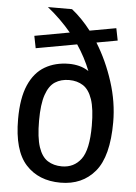

<svg xmlns="http://www.w3.org/2000/svg" viewBox="-56 -851 639 904"><g transform="rotate(5 263.0 -399.0)"><path d="M264 10.5Q160.5 10.5 100 -56Q39.5 -122.5 39.5 -270.5Q39.5 -370 66.5 -431.8Q93.5 -493.5 142.5 -522Q191.5 -550.5 256.5 -550.5Q281 -550.5 304.8 -544.5Q328.5 -538.5 349.5 -524.5Q325 -587 286 -645L93 -610L81.5 -667.5L246.5 -697.5Q197 -757 133.5 -808H247.5Q295.5 -770 338.5 -714.5L463 -737L474.5 -679.5L375.5 -661.5Q425.5 -581 456.2 -485.2Q487 -389.5 487 -294.5Q487 -133 427 -61.2Q367 10.5 264 10.5ZM264 -66.5Q321 -66.5 354.5 -111Q388 -155.5 388 -269Q388 -349 372.8 -393.8Q357.5 -438.5 329.5 -456.5Q301.5 -474.5 263.5 -474.5Q225 -474.5 197 -456.5Q169 -438.5 153.8 -394.2Q138.5 -350 138.5 -271.5Q138.5 -192 153.5 -147.2Q168.5 -102.5 196.8 -84.5Q225 -66.5 264 -66.5Z"/></g></svg>

Font: Encode Sans Semi Condensed Medium
Style: Regular
Weight: 500
Width: 4
Designer: Multiple Designers
Foundry: Impallari Type
Version: Version 3.000; ttfautohint (v1.8.3) -l 8 -r 50 -G 200 -x 14 